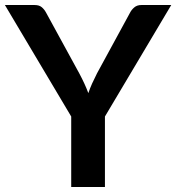

<svg xmlns="http://www.w3.org/2000/svg" viewBox="-26 -743 701 763"><path d="M391 -280V0H257V-280L-6.5 -723H112Q129.5 -723 139.8 -714.5Q150 -706 157 -693L289 -451.5Q300.5 -430 309.2 -411Q318 -392 325 -373Q331.5 -392 340 -411Q348.5 -430 359.5 -451.5L491 -693Q496.5 -704 507.5 -713.5Q518.5 -723 535.5 -723H654.5Z"/></svg>

Font: Lato
Style: Bold
Weight: 700
Designer: Lukasz Dziedzic with Adam Twardoch and Botio Nikoltchev
Foundry: tyPoland Lukasz Dziedzic
Version: Version 2.010; 2014-09-01; http://www.latofonts.com/; ttfaut